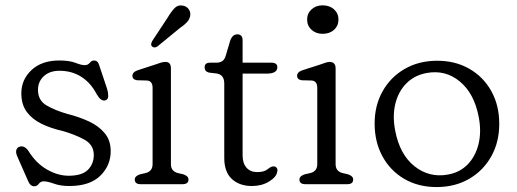

<svg xmlns="http://www.w3.org/2000/svg" viewBox="-20 -708 1986 738"><path d="M208.5 -436Q171 -436 148.5 -415.2Q126 -394.5 126 -362.5Q126 -322 159 -302.8Q192 -283.5 239.5 -270Q285 -258.5 322.8 -240.8Q360.5 -223 383 -195.5Q405.5 -168 405.5 -127Q405.5 -71.5 365.2 -32.2Q325 7 246 7Q212.5 7 187.5 -2Q162.5 -11 148.5 -11Q136 -11 129.2 -1.5Q122.5 8 111.5 8Q96 8 87.5 -13.5L46.5 -106.5Q39.5 -122.5 43 -132.2Q46.5 -142 56.5 -144.5Q74 -149 88.5 -129Q118 -81 160 -56.8Q202 -32.5 244 -32.5Q295 -32.5 317.8 -55.2Q340.5 -78 340.5 -112.5Q340.5 -151.5 304 -171.5Q267.5 -191.5 219 -205Q175 -215 139.5 -232.2Q104 -249.5 83 -277.8Q62 -306 62 -349.5Q62 -402 101.2 -438.8Q140.5 -475.5 207.5 -475.5Q247 -475.5 270 -466.5Q293 -457.5 306 -457.5Q317.5 -457.5 325 -466.5Q332.5 -475.5 341 -475.5Q356 -475.5 360.5 -459.5L391.5 -367Q396 -353 396 -339Q396 -325 384 -322Q367.5 -318 351 -347Q329 -389.5 292.5 -412.8Q256 -436 208.5 -436Z M637 -445V-77Q637 -50 663 -43L684.5 -38Q704.5 -31.5 704.5 -18Q704.5 0 681.5 0H521Q498 0 498 -18Q498 -31.5 518.5 -38L540.5 -43Q566.5 -50 566.5 -77V-370.5Q566.5 -396.5 545.5 -398.5L506.5 -399.5Q489 -402.5 489 -416.5Q489 -431 509.5 -438L581.5 -461.5Q590.5 -465 599.2 -467.5Q608 -470 616.5 -470Q637 -470 637 -445ZM624.5 -640.5Q638.5 -664 651.2 -677Q664 -690 683 -686.5Q698 -683.5 705.8 -672Q713.5 -660.5 711 -647Q708.5 -633 698 -622Q687.5 -611 670.5 -599.5L584.5 -529Q572.5 -522 564.5 -529.5Q560 -534 561.2 -539.8Q562.5 -545.5 565.5 -551Z M812.5 -425.5 783 -429Q766.5 -433.5 766.5 -449Q766.5 -467 787 -467H810.5Q825 -467 834 -472.8Q843 -478.5 847.5 -493.5L865.5 -554Q874.5 -576 892 -576Q912.5 -576 912.5 -553V-467H1023.5Q1046 -467 1046 -449.5Q1046 -425 1004.5 -425H912.5V-110.5Q912.5 -80.5 927.5 -63.5Q942.5 -46.5 968.5 -46.5Q995.5 -46.5 1009 -57.8Q1022.5 -69 1032 -68.5Q1039 -68.5 1043.5 -62.8Q1048 -57 1045.5 -47.5Q1042.5 -27.5 1014.2 -10.2Q986 7 948.5 7Q900.5 7 871.2 -20Q842 -47 842 -100.5V-387Q842 -421 812.5 -425.5Z M1220 -578Q1194.5 -578 1177.5 -593.5Q1160.5 -609 1160.5 -633Q1160.5 -656.5 1177.5 -672Q1194.5 -687.5 1220 -687.5Q1247 -687.5 1264 -672Q1281 -656.5 1281 -633Q1281 -609 1264 -593.5Q1247 -578 1220 -578ZM1270 -445V-77Q1270 -50 1296 -43L1317.5 -38Q1337.5 -31.5 1337.5 -18Q1337.5 0 1314.5 0H1154Q1131 0 1131 -18Q1131 -31.5 1151.5 -38L1173.5 -43Q1199.5 -50 1199.5 -77V-370.5Q1199.5 -396.5 1178.5 -398.5L1139.5 -399.5Q1122 -402.5 1122 -416.5Q1122 -431 1142.5 -438L1208 -459Q1219 -462.5 1229 -466.2Q1239 -470 1246.5 -470Q1270 -470 1270 -445Z M1660.5 -474.5Q1730.5 -474.5 1784.2 -443.5Q1838 -412.5 1868.5 -357.8Q1899 -303 1899 -232Q1899 -161.5 1868.2 -106.8Q1837.5 -52 1783.2 -20.5Q1729 11 1658 11Q1588 11 1534.2 -20.2Q1480.5 -51.5 1450.2 -106.8Q1420 -162 1420 -233.5Q1420 -303 1450.8 -357.5Q1481.5 -412 1535.8 -443.2Q1590 -474.5 1660.5 -474.5ZM1701.5 -37Q1747.5 -45 1777.8 -76.2Q1808 -107.5 1819.5 -154.8Q1831 -202 1820 -259Q1802.5 -349.5 1747.2 -395Q1692 -440.5 1620.5 -427.5Q1573.5 -419 1542.5 -388Q1511.5 -357 1499.8 -310Q1488 -263 1499 -206Q1516.5 -114 1573.2 -69Q1630 -24 1701.5 -37Z"/></svg>

Font: Fraunces 9pt S100 Light
Style: Regular
Weight: 300
Version: Version 1.000; ttfautohint (v1.8.3)